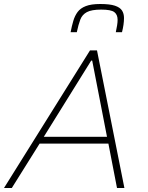

<svg xmlns="http://www.w3.org/2000/svg" viewBox="-37 -940 740 960"><path d="M-17 0 413 -688H448L585 0H548L505 -222H161L22 0ZM182 -256H498L424 -637H419ZM316 -779Q322 -810 329.5 -835.5Q337 -861 351 -880Q365 -899 392 -909.5Q419 -920 464 -920Q512 -920 537.5 -911.5Q563 -903 573 -887.5Q583 -872 583 -850Q583 -834 580.5 -816.5Q578 -799 573 -779H542Q546 -798 548.5 -813Q551 -828 551 -841Q551 -867 534.5 -879.5Q518 -892 469 -892Q421 -892 397.5 -879.5Q374 -867 364.5 -842Q355 -817 347 -779Z"/></svg>

Font: Saira Thin
Style: Italic
Weight: 100
Italic angle: -12°
Designer: Hector Gatti with collaboration of the Omnibus-Type team
Foundry: Omnibus-Type
Version: Version 1.101